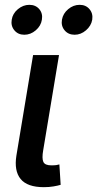

<svg xmlns="http://www.w3.org/2000/svg" viewBox="-20 -775 405 799"><path d="M162.6 3.9Q93.8 3.9 65.9 -30Q38.1 -64 48.3 -127.9L117.7 -545.9H225.6L159.7 -149.4Q153.8 -115.7 160.4 -101.3Q167 -86.9 193.4 -86.9Q206.5 -86.9 213.9 -87.9Q221.2 -88.9 227.1 -90.8L232.4 -5.9Q221.2 -2.4 202.9 0.7Q184.6 3.9 162.6 3.9ZM290.5 -630.4Q264.2 -630.4 248.8 -648.9Q233.4 -667.5 237.8 -692.9Q242.2 -718.8 263.7 -736.8Q285.2 -754.9 311.5 -754.9Q337.4 -754.9 352.5 -736.8Q367.7 -718.8 363.8 -692.9Q359.4 -667.5 337.9 -648.9Q316.4 -630.4 290.5 -630.4ZM81.1 -630.4Q55.2 -630.4 39.8 -648.9Q24.4 -667.5 28.8 -692.9Q32.7 -718.8 54.4 -736.8Q76.2 -754.9 102.1 -754.9Q128.4 -754.9 143.6 -736.8Q158.7 -718.8 154.3 -692.9Q150.4 -667.5 128.9 -648.9Q107.4 -630.4 81.1 -630.4Z"/></svg>

Font: Inter Medium
Style: Italic
Weight: 500
Italic angle: -9.3988°
Designer: Rasmus Andersson
Foundry: rsms
Version: Version 4.001;git-66647c0bb